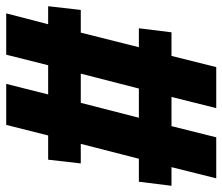

<svg xmlns="http://www.w3.org/2000/svg" viewBox="-76 -647 716 618"><g transform="rotate(-90 282.0 -338.0)"><path d="M486 -436 439 -249H500L487 -144H411L375 0H243L279 -144H185L149 0H17L53 -144H-7L6 -249H80L128 -436H65L77 -541H155L189 -676H321L287 -541H381L415 -676H548L513 -541H571L559 -436ZM212 -249H306L354 -436H260Z"/></g></svg>

Font: Qjlgwqiwhsfqbnnlvksmvfsycuq
Style: Regular
Weight: 700
Italic angle: -8°
Designer: Carrois Corporate & Edenspiekermann
Foundry: Carrois Corporate GbR & Edenspiekermann AG
Version: Version 2.001